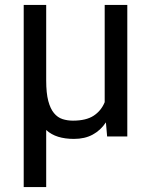

<svg xmlns="http://www.w3.org/2000/svg" viewBox="-20 -548 606 771"><path d="M165.5 -528.3H75.2V203.1H165.5V-25.9C179.2 -13.5 195.2 -4.5 213.6 1.2C232 6.9 253.1 9.8 276.9 9.8C306.2 9.8 331.4 4 352.5 -7.6C373.7 -19.1 391.3 -35.5 405.3 -56.6L410.2 0H491.2V-528.3H400.4V-137.7C391 -114.6 376.1 -96.4 356 -83.3C335.8 -70.1 308.1 -63.5 272.9 -63.5C258 -63.5 244 -65.6 231 -69.8C217.9 -74.1 206.5 -82 196.8 -93.8C187 -105.5 179.4 -121.8 173.8 -142.8C168.3 -163.8 165.5 -191.1 165.5 -224.6Z"/></svg>

Font: Dirooz FD
Style: FD
Weight: 400
Foundry: DejaVu fonts team - Redesigned by Saber Rastikerdar
Version: Version 0.2.1